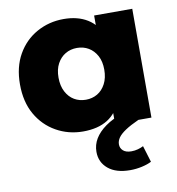

<svg xmlns="http://www.w3.org/2000/svg" viewBox="-86 -629 867 942"><g transform="rotate(-10 347.5 -157.5)"><path d="M293 9Q220 9 159 -25.5Q98 -60 62.5 -122.5Q27 -185 27 -272Q27 -358 62.5 -420.5Q98 -483 159 -517Q220 -551 293 -551Q363 -551 411.5 -521Q460 -491 485.5 -429Q511 -367 511 -272Q511 -175 487 -113Q463 -51 415 -21Q367 9 293 9ZM333 -142Q365 -142 390.5 -157Q416 -172 431.5 -201.5Q447 -231 447 -272Q447 -313 431.5 -341.5Q416 -370 390.5 -385Q365 -400 333 -400Q301 -400 275.5 -385Q250 -370 234.5 -341.5Q219 -313 219 -272Q219 -231 234.5 -201.5Q250 -172 275.5 -157Q301 -142 333 -142ZM453 0V-93L454 -272L444 -451V-542H634V0ZM487 236Q417 236 378 203.5Q339 171 339 119Q339 84 357 54Q375 24 410.5 -1.5Q446 -27 499 -45L569 0Q527 19 501.5 36Q476 53 465 69Q454 85 454 102Q454 121 468 133.5Q482 146 509 146Q526 146 542 141.5Q558 137 569 131L594 213Q575 223 546 229.5Q517 236 487 236Z"/></g></svg>

Font: MOST Montserrat ExtraBold
Style: Regular
Weight: 800
Designer: Julieta Ulanovsky
Foundry: Julieta Ulanovsky
Version: Version 8.000;March 11, 2024;FontCreator 15.0.0.2926 64-bit